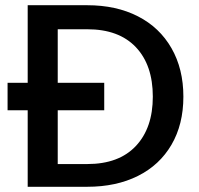

<svg xmlns="http://www.w3.org/2000/svg" viewBox="-20 -715 760 735"><path d="M314 -695Q425 -695 508 -652.5Q591 -610 636.5 -530.5Q682 -451 682 -345Q682 -239 636.5 -161Q591 -83 508 -41.5Q425 0 314 0H86V-293H9V-398H86V-695ZM314 -87Q435 -87 500 -156Q565 -225 565 -345Q565 -466 500 -534.5Q435 -603 314 -603H201V-398H379V-293H201V-87Z"/></svg>

Font: Fz Poppins Med
Style: Regular
Weight: 500
Designer: Ninad Kale (Devanagari), Jonny Pinhorn (Latin)
Foundry: Indian Type Foundry
Version: Vit hóa bi Vntype.Com & FontZin.Com